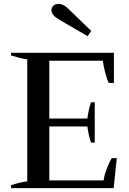

<svg xmlns="http://www.w3.org/2000/svg" viewBox="-20 -973 669 993"><path d="M246 -921Q246 -934 256 -943.5Q266 -953 284 -953Q308 -953 334 -927L452 -813L433 -786L285 -872Q246 -895 246 -921ZM584 -155 568 0H37V-15Q85 -31 121 -35V-666Q86 -671 37 -686V-700H569V-544H543Q534 -559 524 -598Q514 -637 512 -659H235V-360H432Q434 -377 439 -401.5Q444 -426 451 -444H470V-235H451Q444 -253 439 -277.5Q434 -302 432 -319H235V-40H516Q518 -63 532.5 -101Q547 -139 558 -155Z"/></svg>

Font: Trirong Medium
Style: Regular
Weight: 500
Designer: Katatrad Team
Foundry: CadsonDemak
Version: Version 1.001